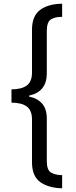

<svg xmlns="http://www.w3.org/2000/svg" viewBox="-20 -852 409 1038"><path d="M42 -369Q97 -369 125 -390Q153 -411 153 -460V-691Q153 -766 197 -798.5Q241 -831 316 -832V-761Q276 -761 254.5 -746.5Q233 -732 233 -685V-455Q233 -356 137 -335V-330Q184 -320 208.5 -291Q233 -262 233 -211V19Q233 66 254.5 80Q276 94 316 95V166Q241 164 197 132Q153 100 153 25V-206Q153 -255 125 -276Q97 -297 42 -297Z"/></svg>

Font: Noto Sans Gurmukhi SemiCondensed
Style: Regular
Weight: 400
Width: 4
Designer: Jelle Bosma - Monotype Design Team
Foundry: Monotype Imaging Inc.
Version: Version 2.004; ttfautohint (v1.8.4.7-5d5b)